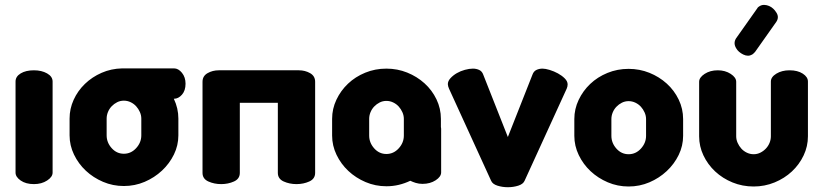

<svg xmlns="http://www.w3.org/2000/svg" viewBox="-20 -770 3439 803"><path d="M122 -476Q154 -476 177 -463Q200 -450 200 -429V-48Q200 -30 177 -15Q154 0 122 0Q88 0 66.5 -15Q45 -30 45 -48V-429Q45 -450 66.5 -463Q88 -476 122 -476Z M756 -420Q756 -391 741 -374Q726 -357 708 -357H707Q726 -317 726 -274V-204Q726 -162 707.5 -124Q689 -86 657.5 -56.5Q626 -27 585 -9.5Q544 8 498 8Q452 8 411 -9.5Q370 -27 339 -56Q308 -85 289.5 -123.5Q271 -162 271 -204V-274Q271 -315 288 -352.5Q305 -390 335 -419Q365 -448 405 -465.5Q445 -483 491 -484H494H708Q726 -484 741 -465.5Q756 -447 756 -420ZM571 -274Q571 -288 565 -301.5Q559 -315 549.5 -325.5Q540 -336 526.5 -342.5Q513 -349 498 -349Q483 -349 470 -342.5Q457 -336 447 -325.5Q437 -315 431.5 -301.5Q426 -288 426 -274V-204Q426 -174 447 -150.5Q468 -127 498 -127Q528 -127 549.5 -150.5Q571 -174 571 -204Z M1230 -476Q1256 -476 1277 -464Q1298 -452 1298 -428V-47Q1298 -22 1273.5 -11Q1249 0 1220 0Q1191 0 1166.5 -11Q1142 -22 1142 -47V-340H983V-47Q983 -22 958.5 -11Q934 0 905 0Q876 0 851.5 -11Q827 -22 827 -47V-428Q827 -452 848 -464Q869 -476 895 -476Z M1824 -238Q1825 -236 1825 -230V-49Q1825 -31 1802 -16Q1779 -1 1747 -1Q1732 -1 1719 -5Q1706 -9 1696 -14Q1673 -3 1648 3Q1623 9 1596 9Q1550 9 1509 -8.5Q1468 -26 1437 -55Q1406 -84 1387.5 -122.5Q1369 -161 1369 -203V-273Q1369 -315 1387 -353Q1405 -391 1435.5 -420Q1466 -449 1507.5 -466Q1549 -483 1596 -483Q1642 -483 1683 -466.5Q1724 -450 1755.5 -421.5Q1787 -393 1805.5 -354.5Q1824 -316 1824 -273ZM1669 -273Q1669 -287 1663 -300.5Q1657 -314 1647.5 -324.5Q1638 -335 1624.5 -341.5Q1611 -348 1596 -348Q1581 -348 1568 -341.5Q1555 -335 1545 -324.5Q1535 -314 1529.5 -300.5Q1524 -287 1524 -273V-203Q1524 -173 1545 -149.5Q1566 -126 1596 -126Q1626 -126 1647.5 -149.5Q1669 -173 1669 -203Z M1858 -399Q1856 -403 1854.5 -408.5Q1853 -414 1853 -418Q1853 -431 1864 -443Q1875 -455 1890.5 -464Q1906 -473 1924.5 -478Q1943 -483 1958 -483Q1972 -483 1984 -477.5Q1996 -472 2001 -458L2104 -197L2207 -458Q2212 -472 2223.5 -477.5Q2235 -483 2249 -483Q2261 -483 2279 -477.5Q2297 -472 2313.5 -463Q2330 -454 2342 -442Q2354 -430 2354 -417Q2354 -408 2350 -399L2174 -14Q2168 0 2147.5 6.5Q2127 13 2104 13Q2081 13 2060.5 6.5Q2040 0 2034 -14Z M2609 -482Q2655 -482 2696 -465.5Q2737 -449 2768.5 -420.5Q2800 -392 2818.5 -353.5Q2837 -315 2837 -272V-202Q2837 -160 2818.5 -122Q2800 -84 2768.5 -54.5Q2737 -25 2696 -7.5Q2655 10 2609 10Q2563 10 2522 -7.5Q2481 -25 2450 -54Q2419 -83 2400.5 -121.5Q2382 -160 2382 -202V-272Q2382 -314 2400 -352Q2418 -390 2448.5 -419Q2479 -448 2520.5 -465Q2562 -482 2609 -482ZM2682 -272Q2682 -286 2676 -299.5Q2670 -313 2660.5 -323.5Q2651 -334 2637.5 -340.5Q2624 -347 2609 -347Q2594 -347 2581 -340.5Q2568 -334 2558 -323.5Q2548 -313 2542.5 -299.5Q2537 -286 2537 -272V-202Q2537 -172 2558 -148.5Q2579 -125 2609 -125Q2639 -125 2660.5 -148.5Q2682 -172 2682 -202Z M3132 10Q3085 10 3043.5 -7Q3002 -24 2971 -53Q2940 -82 2922 -120Q2904 -158 2904 -200V-428Q2904 -446 2927 -461Q2950 -476 2982 -476Q3013 -476 3036 -461Q3059 -446 3059 -428V-200Q3059 -186 3065 -172.5Q3071 -159 3080.5 -148.5Q3090 -138 3103.5 -131.5Q3117 -125 3132 -125Q3147 -125 3160 -131.5Q3173 -138 3183 -148.5Q3193 -159 3198.5 -172.5Q3204 -186 3204 -200V-429Q3204 -448 3227 -462Q3250 -476 3282 -476Q3316 -476 3337.5 -462Q3359 -448 3359 -429V-200Q3359 -158 3341 -120Q3323 -82 3292 -53Q3261 -24 3219.5 -7Q3178 10 3132 10ZM3138 -553Q3132 -546 3126 -542Q3109 -532 3088.5 -542Q3068 -552 3059 -568Q3046 -589 3058 -609L3147 -735Q3149 -739 3152 -741Q3155 -743 3158 -745Q3167 -750 3177 -749.5Q3187 -749 3196.5 -745Q3206 -741 3213.5 -734Q3221 -727 3226 -719Q3240 -699 3227 -679Z"/></svg>

Font: AkaAcidDosis
Style: ExtraBold
Weight: 800
Designer: Edgar Tolentino, Pablo Impallari, Igino Marini, Aka-Acid
Foundry: Edgar Tolentino, Pablo Impallari, Igino Marini, Aka-Acid
Version: Version 1.007